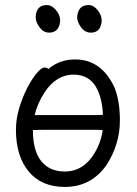

<svg xmlns="http://www.w3.org/2000/svg" viewBox="-20 -721 540 759"><path d="M236 18Q144 18 93.5 -43Q43 -104 43 -207Q43 -251 56 -294Q69 -337 87.5 -373Q106 -409 125 -431.5Q144 -454 155 -454Q168 -454 171 -448Q215 -486 277 -486Q382 -486 433 -374Q454 -321 454 -245Q454 -150 400 -67Q339 18 236 18ZM236 -43Q322 -43 367 -141Q381 -171 386 -207L354 -208H154Q128 -208 110 -207Q110 -125 143 -84Q176 -43 236 -43ZM117 -266H355Q370 -266 387 -267Q384 -335 359 -378Q330 -426 271 -426Q203 -426 157 -357Q128 -313 117 -266ZM174 -592Q152 -592 136.5 -613Q121 -634 121 -653Q123 -701 165 -701Q185 -701 201.5 -681Q218 -661 218 -639Q214 -592 174 -592ZM339 -592Q316 -592 300.5 -613Q285 -634 285 -653Q288 -701 330 -701Q350 -701 366 -681Q382 -661 382 -639Q379 -592 339 -592Z"/></svg>

Font: LXGW WenKai Mono TC
Style: Regular
Weight: 400
Designer: LXGW / Fontworks Inc.
Foundry: LXGW / Fontworks Inc.
Version: Version 1.330